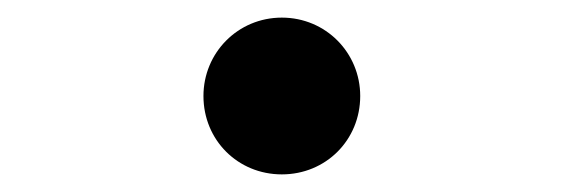

<svg xmlns="http://www.w3.org/2000/svg" viewBox="-20 -189 640 218"><path d="M211 -80C211 -30 250 9 300 9C350 9 389 -30 389 -80C389 -129 350 -169 300 -169C250 -169 211 -129 211 -80Z"/></svg>

Font: CommitMono
Style: 600Regular
Weight: 600
Monospace: yes
Designer: Eigil Nikolajsen
Foundry: Eigil Nikolajsen
Version: Version 1.143